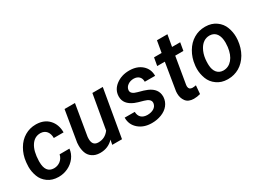

<svg xmlns="http://www.w3.org/2000/svg" viewBox="-31 -1248 2494 1848"><g transform="rotate(-30 1216.0 -323.5)"><path d="M238.3 -84.5C177.7 -85.9 147.5 -127 147.5 -208.5C147.5 -211.9 147.5 -214.8 147.5 -217.8C149.4 -290 163.1 -345.7 189 -384.8C214.4 -423.8 249 -443.4 292 -443.4C293.5 -443.4 294.9 -443.4 296.4 -443.4C352.5 -440.9 382.8 -398.9 382.8 -338.4H491.2C491.2 -397 474.1 -444.8 439.9 -481.4C405.8 -518.1 359.9 -536.6 302.7 -538.1C300.3 -538.1 297.9 -538.1 294.9 -538.1C251 -538.1 210.4 -527.3 173.3 -505.4C135.7 -483.4 105 -452.1 81.1 -410.6C56.6 -369.1 41.5 -322.8 36.1 -271.5L34.7 -254.4C33.7 -242.2 32.7 -230 32.7 -218.3C32.7 -182.6 39.1 -147.5 52.2 -112.3C64.9 -77.1 87.4 -48.3 119.1 -25.4C150.9 -2.4 189.5 9.3 234.9 9.8C236.8 9.8 239.3 9.8 241.2 9.8C275.9 9.8 309.6 2 342.3 -13.2C375 -28.8 402.3 -50.8 424.3 -79.6C445.8 -108.4 458.5 -140.1 461.9 -174.8L352.5 -174.3C346.7 -147.5 333.5 -125.5 312.5 -108.9C291.5 -92.8 267.6 -84.5 241.2 -84.5C240.2 -84.5 239.3 -84.5 238.3 -84.5Z M836.9 0H945.3L1036.6 -528.3H920.9L854.5 -148.4C824.2 -107.4 785.2 -86.9 737.3 -86.9C734.9 -86.9 732.9 -86.9 730.5 -86.9C692.9 -88.4 672.9 -109.4 669.4 -149.9C668.9 -154.8 668.9 -159.7 668.9 -164.6C668.9 -171.4 668.9 -178.2 669.9 -185.1L727.5 -528.3H611.8L554.7 -186.5C553.7 -175.3 553.2 -164.1 553.2 -153.8C553.2 -127.9 557.1 -102.5 565.4 -77.6C573.7 -52.7 588.9 -31.7 611.8 -15.6C634.3 0.5 662.6 9.3 696.8 9.8C698.7 9.8 700.2 9.8 702.1 9.8C759.8 9.8 808.1 -10.7 847.2 -52.2Z M1380.4 -146.5C1374 -105 1332.5 -79.6 1275.4 -79.6C1218.8 -80.1 1184.6 -109.9 1183.1 -166.5L1071.3 -167C1071.3 -166 1071.3 -165 1071.3 -164.6C1071.3 -114.3 1089.8 -72.8 1127.4 -40C1165 -7.3 1212.9 9.3 1270.5 9.8C1272.9 9.8 1275.9 9.8 1278.3 9.8C1314 9.8 1348.1 3.4 1381.3 -9.3C1447.3 -34.7 1490.7 -86.4 1494.1 -153.3C1494.1 -155.3 1494.1 -157.2 1494.1 -159.7C1494.1 -216.3 1462.9 -258.8 1400.9 -286.1C1378.9 -295.9 1345.7 -306.2 1301.3 -317.4C1257.3 -328.6 1235.4 -346.7 1235.4 -372.1C1235.4 -374.5 1235.4 -377.4 1235.8 -379.9C1238.8 -400.4 1249.5 -417 1268.1 -429.7C1286.1 -442.4 1308.1 -448.7 1334 -448.7C1382.8 -447.3 1411.6 -418.5 1411.6 -373C1411.6 -371.6 1411.6 -370.6 1411.6 -369.6L1526.4 -369.1C1526.4 -370.1 1526.4 -371.1 1526.4 -372.1C1526.4 -420.9 1508.8 -460.4 1474.1 -491.2C1439 -522 1393.6 -537.6 1337.4 -538.1C1336.4 -538.1 1335 -538.1 1334 -538.1C1277.3 -538.1 1228.5 -522.9 1187.5 -492.2C1146.5 -461.4 1125 -421.9 1123.5 -374.5C1123.5 -372.6 1123.5 -370.6 1123.5 -368.7C1123.5 -313 1155.8 -271.5 1220.7 -243.7C1237.8 -236.3 1269 -226.6 1314 -214.8C1358.9 -202.6 1381.3 -183.1 1381.3 -156.2C1381.3 -153.3 1380.9 -149.9 1380.4 -146.5Z M1712.9 -656.7 1690.4 -528.3H1606.4L1590.8 -440.4H1675.3L1626 -138.7C1625 -130.9 1625 -123.5 1625 -116.2C1625 -82 1633.8 -53.2 1652.3 -28.3C1670.4 -3.9 1699.7 8.8 1740.2 9.3C1764.6 9.3 1789.1 5.9 1813 -1L1820.8 -93.8C1805.7 -90.8 1792 -89.4 1779.8 -89.4C1755.9 -90.3 1742.7 -101.6 1740.7 -122.6C1740.2 -125 1740.2 -127.9 1740.2 -130.9C1740.2 -135.3 1740.7 -139.6 1741.2 -144.5L1791 -440.4H1881.8L1897 -528.3H1806.6L1829.1 -656.7Z M1909.2 -255.9C1908.2 -245.1 1907.7 -234.9 1907.7 -224.6C1907.7 -188 1914.6 -151.4 1928.2 -115.2C1941.9 -79.1 1965.3 -49.3 1998 -26.4C2030.8 -2.9 2069.3 9.3 2114.3 9.8C2116.7 9.8 2119.1 9.8 2122.1 9.8C2167 9.8 2208.5 -1.5 2246.6 -23.4C2284.7 -45.9 2316.4 -78.6 2341.8 -121.6C2366.7 -164.6 2381.8 -213.9 2387.2 -270C2388.2 -281.7 2388.7 -293 2388.7 -303.7C2388.7 -340.3 2382.3 -377 2368.7 -412.6C2355.5 -448.7 2332 -478.5 2299.3 -502C2266.6 -525.4 2227.5 -537.6 2182.1 -538.1C2179.7 -538.1 2177.2 -538.1 2174.8 -538.1C2129.9 -538.1 2088.9 -526.9 2050.8 -504.4C2012.7 -481.9 1981.4 -449.7 1956.5 -407.2C1931.6 -364.7 1916 -317.9 1910.6 -266.1ZM2024.4 -199.2C2023.9 -205.1 2023.9 -211.4 2023.9 -218.3C2023.9 -231.9 2024.4 -248 2026.4 -266.1C2030.8 -305.7 2042 -340.3 2059.1 -370.6C2086.9 -418.9 2125 -443.4 2172.4 -443.4C2173.8 -443.4 2174.8 -443.4 2176.3 -443.4C2239.3 -440.9 2273.4 -391.1 2273.4 -307.6L2270.5 -259.8C2263.7 -205.1 2247.1 -162.1 2220.7 -130.9C2194.3 -100.1 2161.6 -84.5 2123.5 -84.5C2122.6 -84.5 2121.1 -84.5 2120.1 -84.5C2061.5 -86.4 2027.8 -130.9 2024.4 -199.2Z"/></g></svg>

Font: Roboto Medium
Style: Italic
Weight: 500
Italic angle: -12°
Designer: Google
Version: Version 2.137; 2017